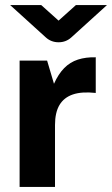

<svg xmlns="http://www.w3.org/2000/svg" viewBox="-20 -734 440 754"><path d="M57 0V-496H165L192 -405Q209 -443 232 -466.5Q255 -490 286 -500Q317 -510 356 -509V-369Q301 -375 266 -363Q231 -351 213.5 -321.5Q196 -292 196 -243V0ZM210 -568Q181 -568 160 -587L20 -714H142L210 -653L278 -714H400L260 -587Q239 -568 210 -568Z"/></svg>

Font: Atkinson Hyperlegible Next
Style: Bold
Weight: 700
Designer: Elliott Scott, Megan Eiswerth, Linus Boman, Theodore Petrosky, Letters from Sweden
Foundry: Applied Design Works, Letters from Sweden
Version: Version 2.001